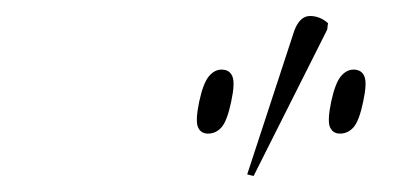

<svg xmlns="http://www.w3.org/2000/svg" viewBox="-20 -825 521 240"><path d="M297 -605 289 -607 348 -787Q355 -805 367.5 -805Q380 -805 390 -796L389 -788ZM240 -658Q231 -658 227.5 -666Q224 -674 229 -698Q234 -721 241 -729.5Q248 -738 257 -738Q267 -738 270.5 -729.5Q274 -721 269 -698Q264 -674 257 -666Q250 -658 240 -658ZM405 -658Q396 -658 392.5 -666Q389 -674 394 -698Q399 -721 406 -729.5Q413 -738 422 -738Q432 -738 435.5 -729.5Q439 -721 434 -698Q429 -674 422 -666Q415 -658 405 -658Z"/></svg>

Font: Noto Serif Display ExtraCondensed Thin
Style: Italic
Weight: 100
Width: 2
Italic angle: -12°
Designer: Monotype Design Team
Foundry: Monotype Imaging Inc.
Version: Version 2.009